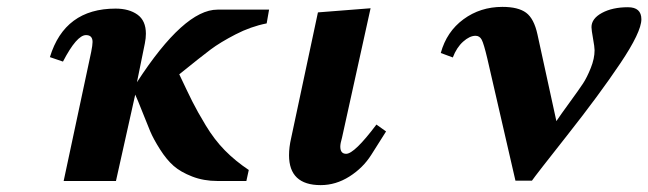

<svg xmlns="http://www.w3.org/2000/svg" viewBox="-20 -526 1884 558"><path d="M401 -400 378 -287Q515 -498 612 -498H762L755 -458Q709 -449 664.5 -426Q620 -403 592 -382Q564 -361 501 -310Q525 -259 539 -231Q553 -203 578 -161.5Q603 -120 633.5 -89Q664 -58 703 -32L696 0H612Q572 0 538.5 -13Q505 -26 484.5 -44Q464 -62 445 -92Q426 -122 416.5 -144.5Q407 -167 393.5 -201.5Q380 -236 373 -251L317 0H165L245 -375Q249 -395 249 -404Q249 -424 230 -424Q203 -424 163 -347L125 -360Q168 -501 316 -501Q355 -501 379.5 -483.5Q404 -466 404 -428Q404 -415 401 -400Z M974 -126Q969 -109 969 -100Q969 -79 986 -79Q1010 -79 1074 -164L1102 -144L1059 -76Q1035 -38 995.5 -13Q956 12 912 12Q820 12 820 -75Q820 -98 826 -124L904 -490L1057 -502Z M1362 -422Q1345 -422 1326 -405Q1307 -388 1296 -359L1261 -372Q1278 -434 1327 -470Q1376 -506 1440 -506Q1486 -506 1509 -489Q1532 -472 1542 -426L1597 -174Q1609 -192 1636 -229Q1663 -266 1674.5 -283.5Q1686 -301 1697 -328.5Q1708 -356 1708 -380Q1708 -389 1703.5 -414Q1699 -439 1699 -447Q1699 -472 1729.5 -488.5Q1760 -505 1805 -505Q1844 -505 1844 -470Q1844 -433 1782.5 -341.5Q1721 -250 1629 -133.5Q1537 -17 1526 -1H1478L1396 -357Q1386 -399 1380 -410.5Q1374 -422 1362 -422Z"/></svg>

Font: Lingua Franca
Style: Bold Italic
Weight: 700
Italic angle: -13°
Version: Version 1.19